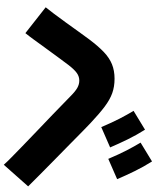

<svg xmlns="http://www.w3.org/2000/svg" viewBox="78 -938 843 1040"><g transform="rotate(90 500.0 -418.5)"><path d="M990 -149 873 -17Q858 -34 832 -59.5Q806 -85 771.5 -118.5Q737 -152 694 -193Q651 -234 602.5 -280.5Q554 -327 501 -379Q475 -405 456 -415.5Q437 -426 417 -426Q395 -426 376.5 -413Q358 -400 333 -368Q315 -344 291 -311.5Q267 -279 242 -244.5Q217 -210 195.5 -180.5Q174 -151 160 -134L20 -244Q31 -257 53.5 -287Q76 -317 102.5 -353.5Q129 -390 153.5 -424.5Q178 -459 194 -480Q231 -529 262.5 -559Q294 -589 328.5 -603Q363 -617 407 -617Q450 -617 485 -604.5Q520 -592 558 -563.5Q596 -535 647 -487Q658 -477 689 -446.5Q720 -416 761.5 -375Q803 -334 847 -291Q891 -248 929 -210Q967 -172 990 -149ZM841 -583Q816 -642 795 -682.5Q774 -723 753 -758L855 -820Q884 -774 907.5 -726Q931 -678 951 -631ZM669 -545Q644 -604 623 -644.5Q602 -685 581 -720L683 -782Q712 -736 735.5 -688Q759 -640 779 -593Z"/></g></svg>

Font: Murecho Thin Black
Style: Regular
Weight: 900
Version: Version 1.010